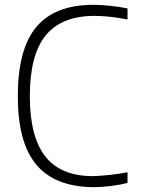

<svg xmlns="http://www.w3.org/2000/svg" viewBox="-20 -769 588 798"><path d="M367 9Q207 7 130.5 -85Q54 -177 54 -369Q54 -565 131 -657Q208 -749 369 -749Q398 -749 436.5 -745Q475 -741 510 -734V-688Q476 -695 440 -699Q404 -703 374 -703Q236 -703 170 -622Q104 -541 104 -369Q104 -200 168.5 -118.5Q233 -37 366 -37Q379 -37 397.5 -38.5Q416 -40 436 -42Q456 -44 475.5 -47Q495 -50 510 -53V-9Q481 -1 441.5 4Q402 9 367 9Z"/></svg>

Font: Encode Sans Narrow
Style: ExtraLight
Weight: 200
Designer: Pablo Impallari, Andres Torresi
Foundry: Pablo Impallari, Andres Torresi
Version: Version 1.000; ttfautohint (v1.00) -l 8 -r 50 -G 200 -x 14 -